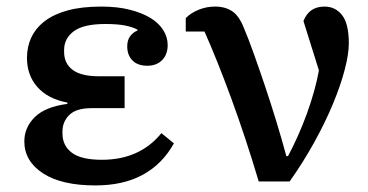

<svg xmlns="http://www.w3.org/2000/svg" viewBox="-20 -552 1118 584"><path d="M270 12Q167 12 110.5 -25Q54 -62 54 -122Q54 -164 85.5 -195.5Q117 -227 185 -236V-240Q126 -251 94 -287Q62 -323 62 -376Q62 -410 75.5 -438.5Q89 -467 116.5 -488Q144 -509 186.5 -520.5Q229 -532 288 -532Q337 -532 374.5 -522.5Q412 -513 437.5 -497.5Q463 -482 476.5 -460.5Q490 -439 490 -415Q490 -386 473 -369Q456 -352 428 -352Q399 -352 383 -368Q367 -384 367 -411Q367 -430 376 -442Q385 -454 398 -459V-462Q383 -470 360 -474.5Q337 -479 300 -479Q234 -479 204.5 -457Q175 -435 175 -400V-394Q175 -359 201 -339.5Q227 -320 281 -320H359V-223H258Q212 -223 191 -202.5Q170 -182 170 -152V-146Q170 -109 198.5 -87.5Q227 -66 290 -66Q405 -66 471 -147L509 -116Q474 -53 414.5 -20.5Q355 12 270 12Z M767 0Q727 -134 683.5 -252.5Q640 -371 602 -456H545V-497Q561 -513 584.5 -522.5Q608 -532 634 -532Q665 -532 686 -518Q707 -504 721 -469Q735 -436 751.5 -390Q768 -344 785.5 -292Q803 -240 820 -184.5Q837 -129 851 -77H856Q871 -105 886 -138.5Q901 -172 913.5 -206.5Q926 -241 935.5 -275Q945 -309 950 -338L903 -488Q920 -532 967 -532Q1000 -532 1020.5 -506Q1041 -480 1041 -420Q1041 -388 1028.5 -340Q1016 -292 992.5 -235.5Q969 -179 935.5 -118.5Q902 -58 861 0Z"/></svg>

Font: IBM Plex Serif Medm
Style: Regular
Weight: 500
Designer: Mike Abbink, Paul van der Laan, Pieter van Rosmalen
Foundry: Bold Monday
Version: Version 3.001